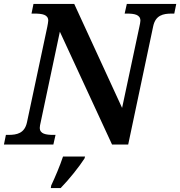

<svg xmlns="http://www.w3.org/2000/svg" viewBox="-42 -734 915 975"><path d="M-22 0H229L240 -49H229C191 -49 160 -54 160 -85C160 -91 162 -103 165 -115L262 -573L527 0H609L736 -601C748 -657 787 -665 830 -665H843L853 -714H602L591 -665H602C640 -665 671 -660 671 -629C671 -622 668 -608 666 -599L578 -186L335 -714H128L118 -665H131C173 -665 203 -660 203 -629C203 -622 200 -609 198 -597L95 -113C83 -57 44 -49 1 -49H-12ZM218 208 216 221H266C309 177 360 113 387 71L390 61H278C262 109 239 163 218 208Z"/></svg>

Font: Noto Serif SemiBold
Style: Italic
Weight: 600
Italic angle: -12°
Designer: Monotype Design Team
Foundry: Monotype Imaging Inc.
Version: Version 2.014